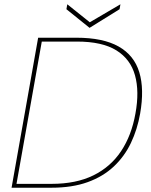

<svg xmlns="http://www.w3.org/2000/svg" viewBox="-20 -876 704 896"><path d="M34 0 158 -700H336Q461 -700 533.5 -659Q606 -618 630 -539Q654 -460 634 -346Q621 -272 591 -209Q561 -146 511 -99Q461 -52 389 -26Q317 0 220 0ZM57 -18H221Q335 -18 415.5 -57.5Q496 -97 545 -170.5Q594 -244 612 -346Q631 -449 610 -524.5Q589 -600 523 -641Q457 -682 339 -682H175ZM542 -856 538 -833 398 -746 290 -833 294 -856 399 -772Z"/></svg>

Font: DM Sans 24pt Thin
Style: Italic
Weight: 250
Italic angle: -10°
Designer: Colophon Foundry, Jonny Pinhorn
Foundry: Colophon Foundry
Version: Version 4.004;gftools[0.9.30]